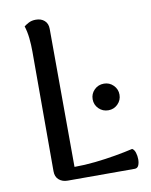

<svg xmlns="http://www.w3.org/2000/svg" viewBox="-81 -764 646 824"><g transform="rotate(-10 242.5 -352.0)"><path d="M184 -655 186 -53Q231 -53 277 -58Q323 -63 366 -70.5Q409 -78 443 -86Q452 -81 456.5 -67Q461 -53 461 -37.5Q461 -22 456 -11Q451 0 439 0H147Q124 0 109 -13Q94 -26 94 -50V-572Q94 -602 91 -630.5Q88 -659 80 -684Q86 -689 99.5 -696.5Q113 -704 132 -704Q155 -704 169.5 -691Q184 -678 184 -655ZM372 -267Q347 -267 330 -284Q313 -301 313 -325Q313 -349 330 -366Q347 -383 372 -383Q396 -383 413 -366Q430 -349 430 -325Q430 -301 413 -284Q396 -267 372 -267Z"/></g></svg>

Font: Arima Medium
Style: Regular
Weight: 500
Designer: Joana Correia and Natanael Gama
Foundry: NDISCOVER
Version: Version 1.101;gftools[0.9.23]